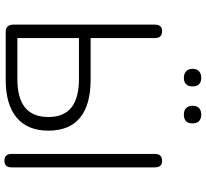

<svg xmlns="http://www.w3.org/2000/svg" viewBox="-51 -878 935 873"><g transform="rotate(90 416.5 -441.5)"><path d="M92 -35V-679Q92 -711 122 -711Q153 -711 153 -679V-386H344Q456 -386 515 -338Q574 -290 574 -194Q574 -99 514.5 -49.5Q455 0 344 0H126Q92 0 92 -35ZM512 -194Q512 -264 469 -298.5Q426 -333 339 -333H153V-53H339Q426 -53 469 -88Q512 -123 512 -194ZM680 -26V-679Q680 -711 711 -711Q741 -711 741 -679V-26Q741 6 711 6Q680 6 680 -26ZM461 -850Q461 -869 471.5 -879Q482 -889 501 -889Q520 -889 530.5 -879Q541 -869 541 -850Q541 -810 501 -810Q482 -810 471.5 -820.5Q461 -831 461 -850ZM293 -850Q293 -869 304 -879Q315 -889 334 -889Q353 -889 363 -879Q373 -869 373 -850Q373 -831 363 -820.5Q353 -810 334 -810Q315 -810 304 -820.5Q293 -831 293 -850Z"/></g></svg>

Font: SN Pro Light
Style: Regular
Weight: 300
Designer: Tobias Whetton
Foundry: Supernotes
Version: Version 1.002